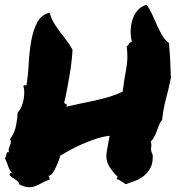

<svg xmlns="http://www.w3.org/2000/svg" viewBox="-30 -760 745 793"><path d="M14.6 -33.2Q11.7 -32.2 10.7 -35.2Q9.8 -38.1 10.3 -41Q10.7 -43.9 13.2 -45.9Q15.6 -47.9 19.5 -45.9Q6.8 -61.5 3.4 -74.2Q0 -86.9 -9.8 -105.5Q-6.8 -108.4 -5.9 -113.8Q-4.9 -119.1 -3.4 -124Q-2 -128.9 0.5 -131.3Q2.9 -133.8 6.8 -129.9Q4.9 -140.6 6.8 -147.5Q8.8 -154.3 11.2 -160.2Q13.7 -166 14.6 -171.9Q15.6 -177.7 11.7 -185.5Q30.3 -210.9 36.1 -240.7Q42 -270.5 43 -294.9Q51.8 -303.7 58.1 -318.4Q64.5 -333 67.4 -348.6Q70.3 -364.3 70.3 -379.4Q70.3 -394.5 66.4 -403.3Q67.4 -407.2 70.8 -407.7Q74.2 -408.2 79.1 -407.2Q85.9 -446.3 88.4 -494.1Q90.8 -542 98.1 -586.4Q105.5 -630.9 122.1 -664.6Q138.7 -698.2 174.8 -708Q181.6 -683.6 192.9 -665Q204.1 -646.5 217.3 -628.9Q230.5 -611.3 244.1 -593.8Q257.8 -576.2 269.5 -554.7Q268.6 -532.2 265.1 -502.9Q261.7 -473.6 256.3 -443.4Q251 -413.1 245.6 -384.8Q240.2 -356.4 235.4 -336.9Q236.3 -332 242.2 -330.6Q248 -329.1 244.1 -319.3Q272.5 -326.2 303.2 -332.5Q334 -338.9 363.8 -345.2Q393.6 -351.6 422.4 -360.4Q451.2 -369.1 476.6 -381.8Q482.4 -428.7 491.2 -474.6Q500 -520.5 493.2 -567.4Q499 -572.3 502.9 -579.1Q506.8 -585.9 514.6 -587.9Q508.8 -610.4 509.8 -635.3Q510.7 -660.2 518.1 -681.6Q525.4 -703.1 540 -719.2Q554.7 -735.4 576.2 -740.2Q588.9 -721.7 598.6 -700.2Q608.4 -678.7 618.2 -656.7Q627.9 -634.8 639.2 -615.2Q650.4 -595.7 668 -582Q670.9 -547.9 672.9 -512.2Q674.8 -476.6 675.8 -438.5Q667 -394.5 655.8 -353Q644.5 -311.5 639.6 -264.6Q631.8 -255.9 627 -243.7Q622.1 -231.4 617.7 -219.2Q613.3 -207 607.4 -195.3Q601.6 -183.6 592.8 -175.8Q596.7 -162.1 594.2 -149.9Q591.8 -137.7 600.6 -121.1Q602.5 -90.8 593.3 -70.8Q584 -50.8 567.9 -36.6Q551.8 -22.5 530.8 -14.2Q509.8 -5.9 489.3 1Q479.5 -4.9 471.2 -11.2Q462.9 -17.6 451.2 -20.5L456.1 -29.3Q436.5 -48.8 422.4 -70.8Q408.2 -92.8 409.2 -121.1Q409.2 -122.1 411.1 -134.3Q413.1 -146.5 415.5 -160.2Q418 -173.8 420.4 -186Q422.9 -198.2 422.9 -199.2Q395.5 -196.3 366.2 -186.5Q336.9 -176.8 309.1 -164.6Q281.2 -152.3 257.3 -139.2Q233.4 -126 218.8 -117.2Q218.8 -114.3 213.9 -100.6Q209 -86.9 202.1 -71.8Q195.3 -56.6 187 -44.9Q178.7 -33.2 169.9 -34.2Q171.9 -29.3 173.8 -26.9Q175.8 -24.4 173.8 -17.6Q157.2 -12.7 144 -4.9Q130.9 2.9 117.2 8.3Q103.5 13.7 87.4 13.2Q71.3 12.7 48.8 1Q48.8 -5.9 43 -11.2Q37.1 -16.6 30.8 -20.5Q24.4 -24.4 19.5 -27.3Q14.6 -30.3 14.6 -33.2Z"/></svg>

Font: Permanent Marker
Style: Regular
Weight: 400
Designer: Font Diner, Inc
Foundry: Font Diner, Inc
Version: Version 1.001